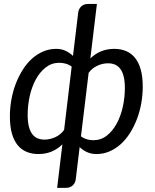

<svg xmlns="http://www.w3.org/2000/svg" viewBox="-20 -756 768 951"><path d="M381 -80.5Q394.5 -70.5 410.2 -66Q426 -61.5 442.5 -61.5Q480 -61.5 509 -84.2Q538 -107 558 -143.8Q578 -180.5 588.2 -226.8Q598.5 -273 598.5 -319.5Q598.5 -353 592.8 -376.5Q587 -400 576.2 -414.5Q565.5 -429 550 -435.8Q534.5 -442.5 515 -442.5Q487.5 -442.5 461.2 -430Q435 -417.5 419 -395ZM335 -426Q322 -436 306 -440.5Q290 -445 273.5 -445Q236 -445 206.8 -422.2Q177.5 -399.5 157.5 -362.8Q137.5 -326 127.2 -280Q117 -234 117 -187Q117 -153.5 122.8 -130.2Q128.5 -107 139.5 -92.2Q150.5 -77.5 166 -71Q181.5 -64.5 201 -64.5Q214.5 -64.5 228.2 -67.8Q242 -71 254.8 -77Q267.5 -83 278.5 -92Q289.5 -101 297.5 -112.5ZM427.5 -466.5Q451 -489.5 480.5 -501.8Q510 -514 546.5 -514Q578 -514 604 -503.2Q630 -492.5 648.5 -469.8Q667 -447 677 -411.8Q687 -376.5 687 -327Q687 -284.5 679.5 -243.2Q672 -202 657.8 -165Q643.5 -128 623.5 -96.5Q603.5 -65 578 -42Q552.5 -19 522.2 -6Q492 7 458 7Q431 7 410 -3Q389 -13 374.5 -27.5L355 133.5Q352.5 151 339.8 162.8Q327 174.5 306 174.5H263L289 -41Q265 -17.5 235.5 -5.2Q206 7 169.5 7Q138 7 112 -3.8Q86 -14.5 67.5 -37Q49 -59.5 39 -94.8Q29 -130 29 -179.5Q29 -222 36.5 -263.2Q44 -304.5 58.2 -341.5Q72.5 -378.5 92.5 -410.2Q112.5 -442 138 -465Q163.5 -488 193.8 -501Q224 -514 258 -514Q285 -514 306 -503.8Q327 -493.5 341.5 -479L367.5 -695Q370 -712.5 382.8 -724.5Q395.5 -736.5 416.5 -736.5H460Z"/></svg>

Font: Lato 2
Style: Italic
Weight: 400
Italic angle: -7°
Designer: Lukasz Dziedzic with Adam Twardoch and Botio Nikoltchev
Foundry: tyPoland Lukasz Dziedzic
Version: Version 2.015; 2015-08-06; http://www.latofonts.com/